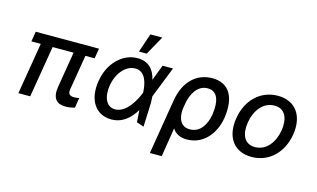

<svg xmlns="http://www.w3.org/2000/svg" viewBox="-109 -1107 2710 1641"><g transform="rotate(15 1246.0 -287.0)"><path d="M649.9 -545.5H90.2L75.6 -456.3H158.7L82.7 0H187.5L263.5 -456.3H449.2L396.7 -141C379.3 -33 424.4 6.7 500.7 6.7C535.2 6.7 562.1 0 581.7 -5.3L596.2 -94.5C585.6 -92.3 567.8 -88.8 552.6 -88.8C521 -88.8 494 -98.4 502.1 -147L553.6 -456.3H635.3Z M904.5 11.4C1000 12.4 1069.6 -44.7 1119 -128.6L1126.1 -22L1190 0L1198.5 -213.8L1196 -270.2L1304.7 -545.5H1212.4L1161.6 -411.6L1159.4 -407.3C1140.3 -492.2 1089.5 -552.6 990.8 -552.6C858.3 -552.6 743.6 -440 718 -279.1C689.6 -109.7 764.9 10.3 904.5 11.4ZM820 -265.6C839.5 -380 911.2 -462.4 995 -462.4C1090.9 -462.4 1108 -348.4 1111.5 -284.1V-280.9L1109.4 -274.9C1082 -204.5 1013.5 -79.9 915.1 -79.9C839.5 -79.9 802.9 -159.1 820 -265.6ZM986.2 -610.1H1054.7L1147.7 -777H1042.3Z M1380.7 -282.7 1300.8 203.1H1405.5L1446.4 -53.3C1472.7 -12.8 1512.8 9.9 1575.6 9.9C1711.6 9.9 1812.5 -96.6 1838.4 -248.6L1839.8 -258.5C1864.7 -431.1 1807.9 -552.6 1652.7 -552.6C1518.8 -552.6 1410.2 -462 1380.7 -282.7ZM1474.8 -231.2 1482.6 -279.1C1496.8 -368.3 1545.8 -458.8 1636 -458.8C1726.6 -458.8 1748.9 -371.1 1733 -258.5L1731.5 -248.6C1716.3 -160.2 1667.3 -80.3 1577.8 -80.3C1486.2 -80.3 1468.4 -164.4 1474.8 -231.2Z M2147.7 11C2299 11 2415.8 -99.1 2443.2 -265.6C2470.9 -437.9 2388.1 -552.6 2232.6 -552.6C2080.6 -552.6 1963.8 -442.5 1937.1 -274.9C1909.1 -103.7 1991.5 11 2147.7 11ZM2041.9 -266C2058.9 -372.9 2123.9 -463.8 2226.6 -463.8C2323.9 -463.8 2354.4 -377.5 2338.4 -274.9C2320.7 -168 2255.7 -78.1 2153.8 -78.1C2055.8 -78.1 2025.2 -163.7 2041.9 -266Z"/></g></svg>

Font: Margiela Sans Medium
Style: Italic
Weight: 500
Italic angle: -9.39999°
Designer: Stefan Endress, Andreas Faust
Version: Version 1.100;FEAKit 1.0